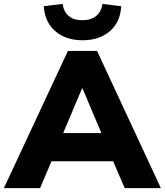

<svg xmlns="http://www.w3.org/2000/svg" viewBox="-37 -967 847 987"><path d="M-17 0 312 -705H462L790 0H604L521 -193L592 -138H180L251 -193L169 0ZM385 -513 268 -236 241 -283H532L504 -236L387 -513ZM387 -760Q301 -760 247 -807Q193 -854 188 -935L285 -947Q290 -908 315.5 -885.5Q341 -863 386 -863Q431 -863 458 -885.5Q485 -908 489 -947L586 -935Q582 -854 528 -807Q474 -760 387 -760Z"/></svg>

Font: Nunito Sans 11pt Black
Style: Regular
Weight: 900
Version: Version 3.101;gftools[0.9.27]